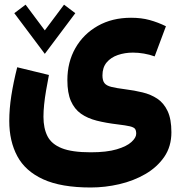

<svg xmlns="http://www.w3.org/2000/svg" viewBox="-20 -560 787 839"><path d="M705.1 -445.3Q670.4 -462.4 634 -472.4Q597.7 -482.4 552.7 -482.4Q470.2 -482.4 407.5 -447Q344.7 -411.6 309.6 -350.1Q274.4 -288.6 274.4 -210Q274.4 -153.8 289.8 -118.7Q305.2 -83.5 333.7 -63.2Q362.3 -43 402.8 -32.7Q443.4 -22.5 493.2 -16.6Q529.8 -12.2 547.4 -8.1Q564.9 -3.9 570.1 3.2Q575.2 10.3 575.2 24.4Q575.2 41.5 554.4 60.5Q533.7 79.6 490 92.5Q446.3 105.5 376.5 105.5Q294.4 105.5 249.8 87.6Q205.1 69.8 187.5 35.2Q169.9 0.5 169.9 -49.8Q169.9 -74.7 172.9 -103.5Q175.8 -132.3 181.4 -164.8Q187 -197.3 193.8 -232.4L55.2 -266.1Q38.6 -200.2 29.5 -142.1Q20.5 -84 20.5 -31.7Q20.5 57.1 55.7 122.6Q90.8 188 168.9 223.6Q247.1 259.3 376.5 259.3Q439 259.3 501.2 244.9Q563.5 230.5 615 200.7Q666.5 170.9 697.8 125.5Q729 80.1 729 18.1Q729 -39.6 712.4 -74.7Q695.8 -109.9 667.5 -128.7Q639.2 -147.5 603 -156.2Q566.9 -165 527.3 -169.9Q488.8 -174.8 467 -180.2Q445.3 -185.5 436.5 -196.8Q427.7 -208 427.7 -230.5Q427.7 -265.1 446 -287.1Q464.4 -309.1 494.9 -319.6Q525.4 -330.1 561 -330.1Q584.5 -330.1 608.9 -325.9Q633.3 -321.8 655.8 -313.5ZM42.5 -502.4 175.8 -324.7 309.1 -502.4 259.8 -539.6 175.8 -427.2 91.8 -539.6Z"/></svg>

Font: Estedad-VF-FD Black
Style: Regular
Weight: 900
Designer: Amin Abedi
Version: Version 4.000